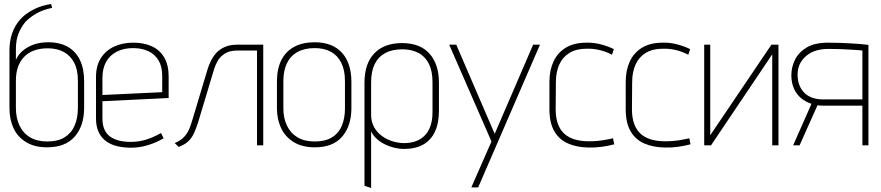

<svg xmlns="http://www.w3.org/2000/svg" viewBox="-20 -722 4378 954"><path d="M219 -512Q181 -512 150 -501.5Q119 -491 95.5 -472Q72 -453 59 -425V-478Q59 -523 72 -555.5Q85 -588 107 -614Q127 -635 159 -654Q191 -673 239 -683L234 -702Q185 -695 145 -674Q105 -653 80 -625Q53 -594 40 -555.5Q27 -517 27 -472V-186Q27 -128 47.5 -84.5Q68 -41 110 -15.5Q152 10 214 10Q305 10 351.5 -43.5Q398 -97 398 -186V-318Q398 -380 377.5 -423Q357 -466 317.5 -489Q278 -512 219 -512ZM217 -482Q262 -482 295.5 -464.5Q329 -447 348 -411.5Q367 -376 367 -323V-186Q367 -136 351 -98.5Q335 -61 301.5 -40Q268 -19 215 -19Q164 -19 129 -40Q94 -61 76.5 -99Q59 -137 59 -186V-322Q59 -360 69.5 -389.5Q80 -419 100.5 -440Q121 -461 150.5 -471.5Q180 -482 217 -482Z M489 -133V-219L818 -235V-342Q818 -398 796.5 -435.5Q775 -473 735.5 -491.5Q696 -510 642 -510Q589 -510 547 -490.5Q505 -471 481 -433Q457 -395 457 -339V-134Q457 -93 470.5 -65Q484 -37 507.5 -20Q531 -3 563 4.5Q595 12 632 12Q672 12 714 -0.5Q756 -13 793 -35L780 -61Q739 -38 703.5 -27.5Q668 -17 629 -17Q599 -17 573.5 -23Q548 -29 529 -42Q510 -55 499.5 -77.5Q489 -100 489 -133ZM786 -345V-264L489 -250V-335Q489 -382 507.5 -415Q526 -448 560.5 -465.5Q595 -483 641 -483Q685 -483 717.5 -467.5Q750 -452 768 -421.5Q786 -391 786 -345Z M1159 -500Q1121 -500 1094.5 -487.5Q1068 -475 1052 -456Q1036 -437 1026.5 -416.5Q1017 -396 1012 -380L934 -120Q929 -103 920.5 -82Q912 -61 895.5 -42.5Q879 -24 848 -11L868 8Q897 -3 914 -18.5Q931 -34 942 -56.5Q953 -79 964 -113L1044 -379Q1050 -399 1062 -420Q1074 -441 1097.5 -456Q1121 -471 1161 -471H1257V0H1288V-500Z M1726 -185V-316Q1726 -408 1679 -460Q1632 -512 1543 -512Q1484 -512 1442 -489.5Q1400 -467 1378 -423.5Q1356 -380 1356 -316V-185Q1356 -131 1376 -87Q1396 -43 1438.5 -16.5Q1481 10 1544 10Q1635 10 1680.5 -43.5Q1726 -97 1726 -185ZM1694 -319V-182Q1694 -135 1678.5 -97.5Q1663 -60 1629.5 -39.5Q1596 -19 1544 -19Q1492 -19 1457.5 -40Q1423 -61 1405.5 -98.5Q1388 -136 1388 -182V-319Q1388 -371 1405.5 -407.5Q1423 -444 1458 -463.5Q1493 -483 1544 -483Q1591 -483 1624.5 -464.5Q1658 -446 1676 -409.5Q1694 -373 1694 -319Z M2161 -171V-311Q2161 -403 2114 -455.5Q2067 -508 1978 -508Q1889 -508 1840 -457Q1791 -406 1791 -311V201L1824 212V-69Q1833 -50 1850.5 -33.5Q1868 -17 1891 -5.5Q1914 6 1939 12Q1964 18 1988 18Q2044 18 2082.5 -3.5Q2121 -25 2141 -67.5Q2161 -110 2161 -171ZM2129 -314V-164Q2129 -116 2113.5 -82.5Q2098 -49 2068.5 -31Q2039 -13 1997 -11Q1966 -10 1935.5 -18.5Q1905 -27 1879.5 -45Q1854 -63 1839 -90Q1824 -117 1824 -151V-314Q1824 -367 1841.5 -403Q1859 -439 1893.5 -458Q1928 -477 1979 -477Q2025 -477 2059 -459Q2093 -441 2111 -405Q2129 -369 2129 -314Z M2322 209H2356L2663 -500H2629L2438 -57L2247 -500H2212L2422 -19Z M3021 -450 3030 -478Q2999 -493 2964 -502Q2929 -511 2894 -510Q2833 -510 2792 -485.5Q2751 -461 2730.5 -417Q2710 -373 2710 -316V-174Q2711 -109 2735 -68.5Q2759 -28 2802.5 -9Q2846 10 2904 11Q2936 12 2969.5 7.5Q3003 3 3032 -5L3026 -35Q3023 -34 3012.5 -32Q3002 -30 2986.5 -27Q2971 -24 2950 -22Q2929 -20 2906 -20Q2867 -20 2836.5 -29Q2806 -38 2785 -56.5Q2764 -75 2752.5 -105.5Q2741 -136 2741 -179L2742 -313Q2742 -364 2759 -401.5Q2776 -439 2810 -459.5Q2844 -480 2895 -480Q2926 -481 2958.5 -473.5Q2991 -466 3021 -450Z M3400 -450 3409 -478Q3378 -493 3343 -502Q3308 -511 3273 -510Q3212 -510 3171 -485.5Q3130 -461 3109.5 -417Q3089 -373 3089 -316V-174Q3090 -109 3114 -68.5Q3138 -28 3181.5 -9Q3225 10 3283 11Q3315 12 3348.5 7.5Q3382 3 3411 -5L3405 -35Q3402 -34 3391.5 -32Q3381 -30 3365.5 -27Q3350 -24 3329 -22Q3308 -20 3285 -20Q3246 -20 3215.5 -29Q3185 -38 3164 -56.5Q3143 -75 3131.5 -105.5Q3120 -136 3120 -179L3121 -313Q3121 -364 3138 -401.5Q3155 -439 3189 -459.5Q3223 -480 3274 -480Q3305 -481 3337.5 -473.5Q3370 -466 3400 -450Z M3509 -500H3479V0H3513L3817 -452V0H3848V-500H3813L3509 -50Z M4095 -510Q4028 -510 3988 -486Q3948 -462 3930 -425Q3912 -388 3912 -348Q3912 -313 3924 -284Q3936 -255 3959 -235.5Q3982 -216 4012 -206L3921 0H3953L4042 -199Q4046 -198 4055.5 -197.5Q4065 -197 4074.5 -197Q4084 -197 4088 -197H4265V0H4295V-499Q4293 -499 4281.5 -500.5Q4270 -502 4250.5 -503.5Q4231 -505 4206 -506.5Q4181 -508 4152.5 -509Q4124 -510 4095 -510ZM4069 -228Q4041 -228 4017.5 -236Q3994 -244 3977.5 -260Q3961 -276 3952 -299Q3943 -322 3943 -351Q3943 -407 3984.5 -443Q4026 -479 4096 -479Q4127 -479 4154.5 -478Q4182 -477 4204.5 -475.5Q4227 -474 4242.5 -473Q4258 -472 4265 -471V-228Z"/></svg>

Font: Advent Pro ExtraLight
Style: Regular
Weight: 250
Version: Version 3.000